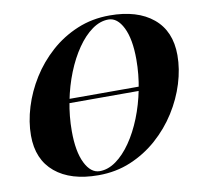

<svg xmlns="http://www.w3.org/2000/svg" viewBox="-81 -808 955 909"><g transform="rotate(-10 396.5 -354.0)"><path d="M119 -346V-366H678V-346ZM494 -704Q454 -704 415.5 -676.5Q377 -649 343.5 -600.5Q310 -552 285 -489.5Q260 -427 246 -356Q232 -285 232 -213Q232 -115 259.5 -59.5Q287 -4 330 -4Q370 -4 408.5 -31.5Q447 -59 480.5 -107.5Q514 -156 539 -218.5Q564 -281 578 -352Q592 -423 592 -495Q592 -593 564.5 -648.5Q537 -704 494 -704ZM38 -226Q38 -292 59.5 -362Q81 -432 121 -496Q161 -560 218 -611Q275 -662 347 -692Q419 -722 503 -722Q636 -722 711.5 -659.5Q787 -597 787 -481Q787 -415 765.5 -345.5Q744 -276 703.5 -212Q663 -148 605.5 -97Q548 -46 476.5 -16Q405 14 321 14Q188 14 113 -48.5Q38 -111 38 -226Z"/></g></svg>

Font: Playfair Display ExtraBold
Style: Italic
Weight: 800
Italic angle: -14°
Designer: Claus Eggers Sørensen
Foundry: Claus Eggers Sørensen
Version: Version 1.203